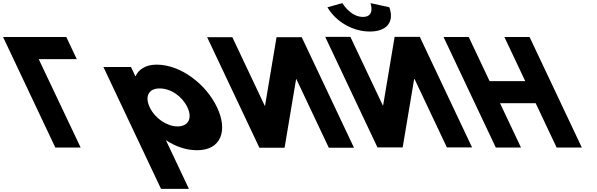

<svg xmlns="http://www.w3.org/2000/svg" viewBox="-279 -938 3787 1218"><path d="M-33.4 -562.9 232.7 -1.9H72L-259.5 -703.1H141.7L208 -562.9Z M1098 -257C1027.1 -407 864.9 -528 714.9 -528C644.9 -528 599.5 -497 581.4 -455H579.4L552 -513H377L742.4 260H919.4L773.3 -49C834.7 -8 902.6 15 971.6 15C1121.6 15 1168.9 -107 1098 -257ZM910 -257C943.6 -186 914.2 -136 847.2 -136C781.2 -136 704.6 -186 671 -257C637.9 -327 664.3 -377 733.3 -377C805.3 -377 876.9 -327 910 -257Z M1601.1 -436.1H1599.4L1526.3 -0.9H1366.5L1035 -702.1H1194.8L1400.6 -266.9H1402.3L1475.3 -702.1H1635.1L1966.6 -0.9H1806.8Z M2071.3 -918.2C2071.3 -918.2 2103.4 -830.7 2023.5 -830.7C1943.6 -830.7 1892.8 -918.2 1892.8 -918.2L1798.2 -891.9C1851.4 -800.9 1957.6 -738 2067.3 -738C2176.9 -738 2223.7 -800.9 2190.9 -891.9ZM2350.2 -438H2348.5L2275.4 -2.8H2115.6L1784.1 -704H1943.9L2149.7 -268.8H2151.4L2224.4 -704H2384.2L2715.7 -2.8H2555.9Z M2893.1 -283.2H3119.2L3252.2 -1.9H3412L3080.5 -703.1H2920.7L3052.9 -423.5H2826.8L2694.6 -703.1H2534.8L2866.3 -1.9H3026.1Z"/></svg>

Font: Hussar
Style: BdOpOblFive
Weight: 700
Foundry: Cannot Into Space Fonts
Version: Version 2.00